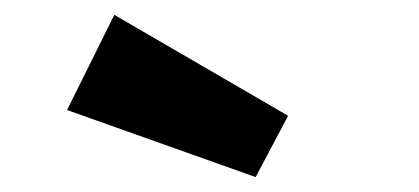

<svg xmlns="http://www.w3.org/2000/svg" viewBox="-20 -796 568 260"><path d="M134.8 -775.9 370.1 -639.2 326.2 -556.2 70.8 -647Z"/></svg>

Font: REH Gaming
Style: Gaming
Weight: 700
Designer: Astigmatic (AOETI)
Foundry: Astigmatic (AOETI)
Version: Version 1.001 2011